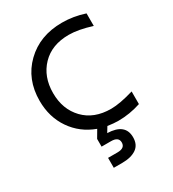

<svg xmlns="http://www.w3.org/2000/svg" viewBox="-188 -676 893 990"><g transform="rotate(-30 258.0 -181.0)"><path d="M471.2 -475.1Q392.1 -500 335.9 -500Q234.4 -500 175.3 -438.5Q116.2 -377 116.2 -279.8Q116.2 -183.1 175.3 -121.6Q234.4 -60.1 335.9 -60.1Q387.7 -60.1 471.2 -85V-9.8Q404.8 12.2 336.9 12.2Q310.5 12.2 273.9 6.8L254.9 38.1Q359.9 41.5 359.9 123Q359.9 168 328.9 189Q297.9 210 245.1 210H194.8V150.9H251Q295.9 150.9 295.9 117.2Q295.9 84 251 84H194.8V38.1L221.2 -6.8Q135.7 -38.1 85.9 -110.6Q36.1 -183.1 36.1 -279.8Q36.1 -408.2 120.4 -490Q204.6 -571.8 336.9 -571.8Q404.8 -571.8 471.2 -549.8Z"/></g></svg>

Font: TASA Explorer
Style: Regular
Weight: 400
Designer: Weizhong Zhang
Foundry: Local Remote
Version: Version 1.000;Glyphs 3.1.2 (3151)